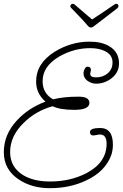

<svg xmlns="http://www.w3.org/2000/svg" viewBox="-72 -933 645 1005"><path d="M189 52Q95 52 27 7Q-52 -45 -52 -136Q-52 -228 15 -301Q75 -367 166 -401Q117 -444 117 -506Q117 -601 214 -662Q300 -715 397 -715Q460 -715 500 -691Q551 -661 551 -601Q551 -555 514 -525Q477 -495 431 -495Q407 -495 386 -510Q365 -525 365 -550Q365 -559 371 -571.5Q377 -584 386 -584Q404 -584 404 -566Q404 -563 402 -556.5Q400 -550 400 -547Q400 -528 431 -528Q467 -528 492 -549.5Q517 -571 517 -606Q517 -646 478 -665Q447 -681 400 -681Q315 -681 238 -637Q151 -586 151 -508Q151 -444 206 -413Q233 -420 266 -423.5Q299 -427 339 -427Q396 -427 396 -395Q396 -358 317 -358Q242 -358 203 -377Q113 -351 52 -290Q-19 -221 -19 -137Q-19 -59 48 -17Q103 17 190 17Q298 17 383 -28Q486 -83 486 -181Q486 -229 451 -229Q445 -229 433.5 -226.5Q422 -224 416 -224Q399 -224 399 -242Q399 -263 452 -263Q519 -263 519 -176Q519 -162 517 -149Q515 -136 511 -123Q480 -35 378 12Q294 52 189 52ZM403 -789Q396 -789 389 -796.5Q382 -804 371 -817Q362 -828 341 -849.5Q320 -871 300 -892Q296 -896 296 -901Q296 -906 300 -909.5Q304 -913 308 -913Q312 -913 314.5 -912Q317 -911 319 -909L410 -831Q438 -849 469 -870Q500 -891 526 -909Q532 -913 536 -913Q548 -913 548 -901Q548 -895 541 -889Q513 -868 486 -846.5Q459 -825 445 -815Q423 -799 417 -794Q411 -789 403 -789Z"/></svg>

Font: Send Flowers
Style: Regular
Weight: 400
Designer: Robert E. Leuschke
Foundry: Robert E. Leuschke
Version: Version 1.010; ttfautohint (v1.8.4.7-5d5b)